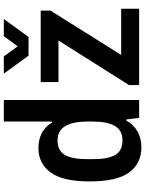

<svg xmlns="http://www.w3.org/2000/svg" viewBox="105 -868 775 1026"><g transform="rotate(-90 493.0 -355.5)"><path d="M218 12Q132 12 84 -53.5Q36 -119 36 -265Q36 -408 84 -473Q132 -538 213 -538Q308 -538 350 -466H356V-723H471V0H376L367 -68H361Q340 -30 303.5 -9Q267 12 218 12ZM612 -723H704L758 -649L812 -723H904L808 -591H708ZM551 0V-54L789 -431H567V-526H949V-474L712 -96H959V0ZM256 -89Q309 -89 332.5 -130Q356 -171 356 -248V-275Q356 -354 331.5 -395Q307 -436 255 -436Q201 -436 178 -397.5Q155 -359 155 -275V-248Q155 -166 177.5 -127.5Q200 -89 256 -89Z"/></g></svg>

Font: Archivo SemiCondensed SemiBold
Style: Regular
Weight: 600
Width: 4
Designer: Hector Gatti
Foundry: Omnibus-Type
Version: Version 2.001; ttfautohint (v1.8.3)